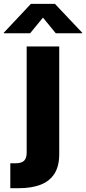

<svg xmlns="http://www.w3.org/2000/svg" viewBox="-86 -778 450 1002"><path d="M53.2 -535.6H223.1V26.4Q223.1 89.4 198 128.7Q172.9 168 125.7 186Q78.6 204.1 12.7 204.1H-32.2V74.2H-6.8Q26.4 74.2 39.8 60.8Q53.2 47.4 53.2 18.6ZM71.3 -604.5H-66.4V-606.9L75.2 -757.8H200.7L343.3 -606.9V-604.5H205.1L138.2 -686Z"/></svg>

Font: Inter 20pt ExtraBold
Style: Regular
Weight: 800
Version: Version 4.001;git-66647c0bb